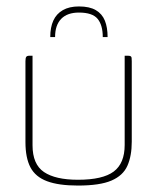

<svg xmlns="http://www.w3.org/2000/svg" viewBox="-20 -572 488 596"><path d="M225 -552Q258 -552 277.5 -540.5Q297 -529 305.5 -508Q314 -487 314 -457H299Q299 -494 283 -513.5Q267 -533 225 -533Q189 -533 170 -513.5Q151 -494 151 -457H136Q136 -487 145.5 -508Q155 -529 175 -540.5Q195 -552 225 -552ZM81 -399V-121Q81 -62 116.5 -38Q152 -14 222 -14Q299 -14 333 -39.5Q367 -65 367 -122V-399Q368 -399 369.5 -399Q371 -399 372 -399Q373 -399 374.5 -399Q376 -399 377 -399Q383 -399 385.5 -397.5Q388 -396 388.5 -392.5Q389 -389 389 -382V-132Q389 -88 375.5 -57.5Q362 -27 326 -11.5Q290 4 222 4Q162 4 126 -9.5Q90 -23 74.5 -52.5Q59 -82 59 -131V-382Q59 -392 61.5 -395.5Q64 -399 71 -399Q74 -399 76 -399Q78 -399 81 -399Z"/></svg>

Font: Genos Thin
Style: Regular
Weight: 100
Designer: Robert E. Leuschke
Foundry: Robert E. Leuschke
Version: Version 1.010